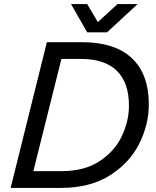

<svg xmlns="http://www.w3.org/2000/svg" viewBox="-20 -918 763 938"><path d="M707 -408Q707 -309 660 -215.5Q613 -122 516.5 -61Q420 0 278 0H32L209 -712H380Q541 -712 624 -634Q707 -556 707 -408ZM143 -82H282Q393 -82 467 -131Q541 -180 575.5 -253.5Q610 -327 610 -402Q610 -514 551 -572Q492 -630 376 -630H280ZM406 -760 327 -898H406L458 -810L554 -898H652L503 -760Z"/></svg>

Font: CST
Style: Italic
Weight: 400
Italic angle: -14°
Version: Version 1.00